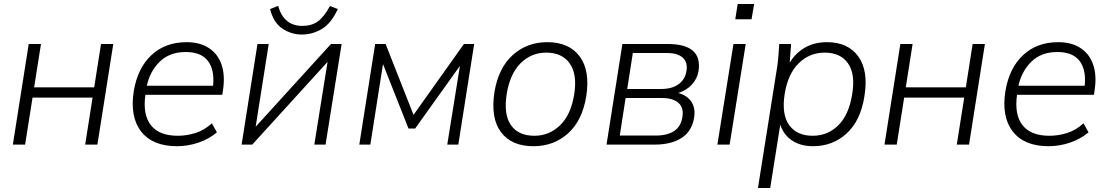

<svg xmlns="http://www.w3.org/2000/svg" viewBox="-20 -720 5519 956"><path d="M44 0 123 -501H184L150 -285H449L483 -501H544L465 0H404L441 -234H142L105 0Z M861 8Q740 8 683 -65Q626 -138 646 -266Q665 -381 734 -445.5Q803 -510 909 -510Q976 -510 1020.5 -480.5Q1065 -451 1083 -398.5Q1101 -346 1091 -276L1087 -248H704Q690 -149 731.5 -96.5Q773 -44 865 -44Q910 -44 954 -58Q998 -72 1035 -106L1060 -61Q1021 -28 968.5 -10Q916 8 861 8ZM905 -461Q825 -461 776 -413.5Q727 -366 711 -293H1041Q1049 -373 1015 -417Q981 -461 905 -461Z M1183 0 1262 -501H1318L1253 -89L1628 -501H1681L1601 0H1545L1611 -412L1236 0ZM1483 -548Q1430 -548 1385.5 -578Q1341 -608 1325 -675L1365 -691Q1379 -640 1409.5 -615.5Q1440 -591 1485 -591Q1531 -591 1562 -613Q1593 -635 1623 -690L1662 -675Q1629 -603 1582 -575.5Q1535 -548 1483 -548Z M1769 0 1848 -501H1900L2039 -148L2290 -501H2341L2262 0H2207L2270 -392L2047 -80H2014L1887 -401L1824 0Z M2636 8Q2527 8 2474.5 -62Q2422 -132 2442 -262Q2462 -382 2533 -446Q2604 -510 2705 -510Q2813 -510 2866 -439.5Q2919 -369 2899 -240Q2879 -119 2808 -55.5Q2737 8 2636 8ZM2641 -44Q2715 -44 2769 -96.5Q2823 -149 2839 -250Q2855 -351 2816.5 -404.5Q2778 -458 2700 -458Q2625 -458 2572 -405Q2519 -352 2503 -252Q2487 -150 2524 -97Q2561 -44 2641 -44Z M3000 0 3079 -501H3304Q3479 -501 3458 -366Q3452 -328 3424.5 -298.5Q3397 -269 3357 -257Q3400 -246 3422 -214Q3444 -182 3436 -134Q3425 -66 3373.5 -33Q3322 0 3240 0ZM3103 -277H3273Q3326 -277 3359 -301Q3392 -325 3398 -367Q3405 -409 3380 -432.5Q3355 -456 3301 -456H3131ZM3066 -45H3245Q3302 -45 3336.5 -67.5Q3371 -90 3378 -139Q3385 -184 3358 -208Q3331 -232 3274 -232H3095Z M3641 -624 3653 -700H3735L3722 -624ZM3552 0 3632 -501H3693L3613 0Z M3754 216 3850 -389Q3854 -416 3856 -444.5Q3858 -473 3860 -501H3919L3912 -408Q3941 -456 3988 -483Q4035 -510 4098 -510Q4202 -510 4253.5 -439Q4305 -368 4284 -240Q4265 -119 4195.5 -55.5Q4126 8 4028 8Q3967 8 3924.5 -20Q3882 -48 3865 -99L3815 216ZM4026 -44Q4102 -44 4154.5 -96.5Q4207 -149 4223 -250Q4240 -351 4202.5 -404.5Q4165 -458 4086 -458Q4011 -458 3957 -405Q3903 -352 3887 -252Q3871 -150 3909.5 -97Q3948 -44 4026 -44Z M4384 0 4463 -501H4524L4490 -285H4789L4823 -501H4884L4805 0H4744L4781 -234H4482L4445 0Z M5201 8Q5080 8 5023 -65Q4966 -138 4986 -266Q5005 -381 5074 -445.5Q5143 -510 5249 -510Q5316 -510 5360.5 -480.5Q5405 -451 5423 -398.5Q5441 -346 5431 -276L5427 -248H5044Q5030 -149 5071.5 -96.5Q5113 -44 5205 -44Q5250 -44 5294 -58Q5338 -72 5375 -106L5400 -61Q5361 -28 5308.5 -10Q5256 8 5201 8ZM5245 -461Q5165 -461 5116 -413.5Q5067 -366 5051 -293H5381Q5389 -373 5355 -417Q5321 -461 5245 -461Z"/></svg>

Font: Mulish Light
Style: Italic
Weight: 300
Italic angle: -9°
Designer: Vernon Adams
Foundry: Vernon Adams
Version: Version 3.603; ttfautohint (v1.8.3)